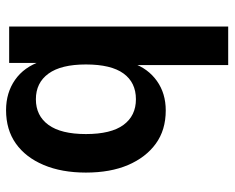

<svg xmlns="http://www.w3.org/2000/svg" viewBox="-88 -656 755 618"><g transform="rotate(90 289.0 -347.5)"><path d="M335 10Q279 10 237.5 -19Q196 -48 178 -102H183V0H66V-705H190V-398H184Q201 -447 241 -475.5Q281 -504 336 -504Q399 -504 443 -472Q487 -440 511.5 -383Q536 -326 536 -247Q536 -169 511.5 -111Q487 -53 442.5 -21.5Q398 10 335 10ZM300 -86Q353 -86 382.5 -126.5Q412 -167 412 -247Q412 -328 382.5 -368Q353 -408 300 -408Q246 -408 217 -368Q188 -328 188 -247Q188 -167 217.5 -126.5Q247 -86 300 -86Z"/></g></svg>

Font: Nunito Sans 10pt SemiCondensed
Style: Bold
Weight: 700
Width: 4
Designer: Vernon Adams
Foundry: Vernon Adams
Version: Version 3.101;gftools[0.9.27]